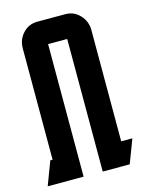

<svg xmlns="http://www.w3.org/2000/svg" viewBox="-118 -760 620 825"><g transform="rotate(-15 192.5 -347.5)"><path d="M40 -105V-600.1Q40 -639.6 66.4 -667.5Q92.3 -694.8 129.9 -694.8H254.9Q292.5 -694.8 318.4 -667.5Q345.2 -639.2 345.2 -600.1V-105H395L355 0H234.9V-589.8H149.9V0H-9.8L29.8 -105Z"/></g></svg>

Font: Horta
Style: Regular
Weight: 600
Width: 3
Version: Version 0.11